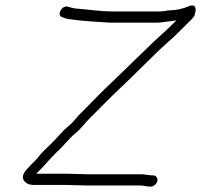

<svg xmlns="http://www.w3.org/2000/svg" viewBox="-20 -689 738 704"><path d="M292.1 -9H493.1C504.3 -9 512.7 -6.1 523.2 -5H531.2C536.3 -4.3 541.6 -6 546.8 -10C563.5 -22.7 559.8 -44 542.6 -46H534.6C530.1 -46.7 524.6 -47.3 518.1 -48L502.5 -50H301.5C279.5 -50 250 -52 228 -52H113L114.5 -54C128.5 -68.6 135 -73.2 147.3 -88C159.1 -101.8 175.6 -118.9 189.7 -133C214.1 -154.2 231.6 -180 256.2 -200C279.8 -219.2 290.3 -237.6 315.5 -262C347.1 -292.4 382.5 -330.4 416.6 -362C472.8 -413.9 539 -484 595.3 -534C621.9 -557.4 644.8 -580.6 667.2 -603C678.2 -613 686.7 -622.3 692.7 -631C693 -632.3 694.2 -636.8 696.3 -644.5C700.6 -660 694 -676.6 671.8 -666C651.9 -657.1 624.6 -651 599.3 -651C588.4 -649.9 578.6 -647 567.4 -647H394.4C345.4 -647 300.4 -654.7 254.9 -658C243 -660.1 239.1 -661.7 230.3 -664C207.9 -673.2 185 -632.2 208.5 -626C218 -622.1 225.7 -618.9 240.7 -618C285.4 -611.4 334.6 -608.9 383.9 -606H557.9C564.6 -606 571.4 -606.7 578.4 -608L592.8 -610C604 -610 617.9 -614 626.7 -614C589.7 -576.3 557.4 -550.4 516.7 -510C479 -473.2 429.4 -425 391.8 -389C356.1 -356.2 321.6 -319.6 289.3 -287C273.9 -272.3 261.9 -259.7 253.5 -249C247 -241 240.4 -234.3 233.9 -229C208.1 -208.1 192.8 -187.1 168.6 -163C148.3 -143.9 131.2 -128.2 117.2 -109C103.3 -92.9 80.3 -74 68.9 -56C53.9 -31.4 75.1 -11 100.5 -11H218.5C240.3 -11 269.8 -9 292.1 -9Z"/></svg>

Font: HoneyBee
Style: SeLitIt
Weight: 300
Foundry: Cannot Into Space Fonts
Version: Version 0.89